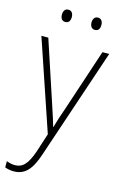

<svg xmlns="http://www.w3.org/2000/svg" viewBox="-141 -769 683 1072"><g transform="rotate(15 201.0 -233.5)"><path d="M87 -673C87 -653 96 -638 115 -638C135 -638 144 -652 144 -673C144 -694 135 -709 115 -709C96 -709 87 -693 87 -673ZM258 -674C258 -653 268 -638 286 -638C307 -638 315 -652 315 -674C315 -694 306 -709 286 -709C268 -709 258 -694 258 -674ZM7 -529 184 -7 149 101C122 180 94 207 50 207C33 207 18 203 2 197V233C19 239 34 242 53 242C117 242 154 201 184 110L399 -529H360L242 -173C225 -126 213 -88 204 -55H202C195 -82 184 -114 164 -175L47 -529Z"/></g></svg>

Font: Noto Sans Myanmar SemiCondensed ExtraLight
Style: Regular
Weight: 200
Width: 4
Designer: Monotype Design Team
Foundry: Monotype Imaging Inc.
Version: Version 2.107